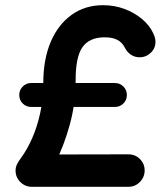

<svg xmlns="http://www.w3.org/2000/svg" viewBox="-20 -720 649 740"><path d="M102.5 0Q76.8 0 58.4 -18.4Q40 -36.8 40 -62.5Q40 -74.2 45 -85.5Q50 -96.8 62 -112.8Q84.8 -143.8 104.1 -187.6Q123.5 -231.5 135.1 -285.2Q146.8 -339 146.8 -399.2Q146.8 -491.2 175.4 -558.4Q204 -625.5 256 -662.8Q308 -700 377 -700Q421 -700 459.6 -685.6Q498.2 -671.2 527.1 -647Q556 -622.8 570 -593Q579.2 -574.5 579.2 -558.8Q579.2 -534 561.1 -516.6Q543 -499.2 517.8 -499.2Q499.8 -499.2 484.9 -509Q470 -518.8 461.5 -535.8Q451 -556.8 432 -566.5Q413 -576.2 383.5 -576.2Q325.2 -576.2 298.4 -539.1Q271.5 -502 271.5 -411.2Q271.5 -321.8 249.1 -240.1Q226.8 -158.5 192 -90L146.2 -124.5L475 -125.2Q501 -125.2 519.2 -107.1Q537.5 -89 537.5 -63.2Q537.5 -37.5 519.2 -18.8Q501 0 475 0ZM54.2 -353.8Q54.2 -373 67.6 -386.5Q81 -400 100.2 -400H423Q442.2 -400 455.6 -386.5Q469 -373 469 -353.8Q469 -334.5 455.6 -321.1Q442.2 -307.8 423 -307.8H100.2Q81 -307.8 67.6 -321.1Q54.2 -334.5 54.2 -353.8Z"/></svg>

Font: National Park
Style: Regular
Weight: 400
Designer: Andrea Herstowski, Ben Hoepner
Version: Version 1.009